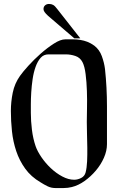

<svg xmlns="http://www.w3.org/2000/svg" viewBox="-20 -953 626 971"><path d="M310 -754Q331 -754 350 -754Q369 -754 387 -751Q405 -748 422 -741.5Q439 -735 457 -722Q483 -702 495 -669Q507 -636 511 -604Q521 -511 521 -414.5Q521 -318 521 -224Q521 -190 505.5 -155Q490 -120 464.5 -90Q439 -60 407.5 -37.5Q376 -15 343 -7Q323 -2 301.5 -2Q280 -2 260 -2Q239 -2 220.5 -11Q202 -20 185 -31Q137 -59 107.5 -100Q78 -141 62 -189Q46 -237 40.5 -289Q35 -341 35 -392Q35 -438 44.5 -484.5Q54 -531 81 -569Q95 -589 123.5 -620.5Q152 -652 185.5 -681.5Q219 -711 252.5 -732.5Q286 -754 310 -754ZM225 -678Q201 -678 185.5 -660.5Q170 -643 160 -615Q150 -587 145 -553Q140 -519 138 -486Q136 -453 136 -425Q136 -397 136 -382Q136 -341 141.5 -296.5Q147 -252 160 -214Q169 -188 189.5 -158Q210 -128 237 -102.5Q264 -77 295 -60.5Q326 -44 355 -44Q373 -44 390.5 -53Q408 -62 413 -81Q419 -104 420.5 -137Q422 -170 421.5 -205.5Q421 -241 420 -275.5Q419 -310 419 -336Q419 -363 420 -405.5Q421 -448 419.5 -493Q418 -538 413 -578Q408 -618 397 -639Q385 -662 361 -670Q337 -678 313 -678ZM223 -873Q211 -884 205.5 -892Q200 -900 200 -907Q200 -919 208 -926Q216 -933 228 -933Q240 -933 249 -928Q258 -923 269 -908L386 -759H356Z"/></svg>

Font: Augsburger Schrift CAT
Style: Regular
Weight: 400
Designer: Peter Wiegel nach Roos&Junge Offenbach
Foundry: CAT-Fonts, Peter Wiegel
Version: Version 1.000